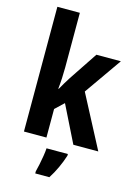

<svg xmlns="http://www.w3.org/2000/svg" viewBox="-143 -834 799 1130"><g transform="rotate(15 257.0 -269.5)"><path d="M198 -427Q198 -361 191 -296H194Q204 -315 217 -336Q230 -357 240 -373L356 -547H505L346 -320L514 0H362L251 -224L198 -174V0H61V-760H198ZM345 71Q333 109 315 148Q297 187 275 221H189V208Q194 190 199.5 163Q205 136 209.5 108.5Q214 81 215 61H345Z"/></g></svg>

Font: Noto Sans Myanmar UI Condensed
Style: Bold
Weight: 700
Width: 3
Designer: Monotype Design Team
Foundry: Monotype Imaging Inc.
Version: Version 2.103; ttfautohint (v1.8.4.7-5d5b)